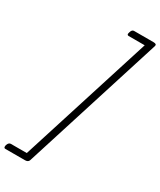

<svg xmlns="http://www.w3.org/2000/svg" viewBox="-295 -1184 1126 1349"><g transform="rotate(30 268.0 -510.0)"><path d="M-11 50Q-6 36 0.5 30.5Q7 25 15 25H144L483 -1045H352Q345 -1045 342 -1050.5Q339 -1056 344 -1070Q348 -1084 354 -1089.5Q360 -1095 368 -1095H526Q554 -1095 548 -1076L190 56Q184 75 158 75H-1Q-9 75 -11.5 69.5Q-14 64 -11 50Z"/></g></svg>

Font: Playwrite CO ExtraLight
Style: Regular
Weight: 250
Version: Version 1.002